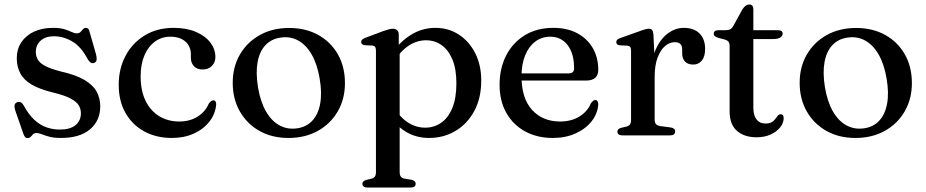

<svg xmlns="http://www.w3.org/2000/svg" viewBox="-20 -605 4136 858"><path d="M221 -443Q183.5 -443 161.8 -423.5Q140 -404 140 -373Q140 -354 149 -338.5Q158 -323 181.5 -310.5Q205 -298 248.5 -286.5Q318 -271 357.2 -247.8Q396.5 -224.5 412.2 -195Q428 -165.5 428 -129.5Q428 -66 382.5 -27.2Q337 11.5 252 11.5Q221 11.5 200.8 6Q180.5 0.5 167 -5Q153.5 -10.5 143.5 -10.5Q133 -10.5 127.5 -4.8Q122 1 117 6.5Q112 12 103 12Q96 12 92.2 7.8Q88.5 3.5 84.5 -7L48 -112Q43.5 -126 45.2 -135.2Q47 -144.5 56.5 -148Q65.5 -151.5 72.8 -147.8Q80 -144 85.5 -134.5Q107.5 -93.5 133.2 -69.8Q159 -46 187.8 -36Q216.5 -26 246.5 -26Q294 -26 317.8 -46Q341.5 -66 341.5 -99Q341.5 -118.5 331.5 -134.8Q321.5 -151 295 -165Q268.5 -179 219.5 -191Q158.5 -205.5 122.5 -226.5Q86.5 -247.5 70.8 -277Q55 -306.5 55 -345.5Q55 -385 75 -415.5Q95 -446 131.2 -463.2Q167.5 -480.5 216.5 -480.5Q248 -480.5 267.5 -474.5Q287 -468.5 299.8 -462.2Q312.5 -456 323 -456Q334 -456 339.8 -462.2Q345.5 -468.5 350.8 -474.5Q356 -480.5 364.5 -480.5Q370 -480.5 374.2 -476.5Q378.5 -472.5 380.5 -462L409 -362.5Q413 -347.5 411.8 -337.8Q410.5 -328 401 -324Q391.5 -320.5 384.8 -325.5Q378 -330.5 370.5 -343Q342 -397 302.5 -420Q263 -443 221 -443Z M942.5 -350Q942.5 -326.5 927 -310.5Q911.5 -294.5 885.5 -294.5Q860.5 -294.5 846.8 -309Q833 -323.5 833 -347V-362Q833 -397.5 808.5 -419.2Q784 -441 741 -441Q702.5 -441 672.5 -419.2Q642.5 -397.5 625.5 -357.8Q608.5 -318 608.5 -264.5Q608.5 -199 630.8 -154Q653 -109 692 -85.5Q731 -62 780.5 -62Q828.5 -62 863.2 -84Q898 -106 913 -142Q919.5 -150.5 923.8 -153.5Q928 -156.5 933.5 -156.5Q940.5 -156.5 943.5 -150.8Q946.5 -145 946 -137.5Q942.5 -96.5 916.5 -62.5Q890.5 -28.5 847 -8.5Q803.5 11.5 748 11.5Q678 11.5 624.2 -18Q570.5 -47.5 540.5 -100.8Q510.5 -154 510.5 -226Q510.5 -298 541 -355.5Q571.5 -413 626.8 -446.8Q682 -480.5 756 -480.5Q813.5 -480.5 855.5 -462.5Q897.5 -444.5 920 -414.8Q942.5 -385 942.5 -350Z M1272.5 -480Q1346 -480 1402.2 -448.8Q1458.5 -417.5 1490 -362Q1521.5 -306.5 1521.5 -233.5Q1521.5 -163 1489.5 -107.5Q1457.5 -52 1400.5 -20.2Q1343.5 11.5 1269 11.5Q1195.5 11.5 1139.5 -20Q1083.5 -51.5 1051.8 -107.2Q1020 -163 1020 -235Q1020 -306 1052 -361.2Q1084 -416.5 1140.8 -448.2Q1197.5 -480 1272.5 -480ZM1307.5 -31.5Q1349.5 -37.5 1375.8 -65.8Q1402 -94 1410.8 -141.8Q1419.5 -189.5 1408.5 -254Q1397.5 -319 1372.5 -362Q1347.5 -405 1312 -424.2Q1276.5 -443.5 1234 -437Q1192 -431 1165.8 -402.8Q1139.5 -374.5 1131 -327Q1122.5 -279.5 1133 -214.5Q1144 -149.5 1169 -106.5Q1194 -63.5 1229.5 -44.5Q1265 -25.5 1307.5 -31.5Z M1762 -450.5V-389.5L1766 -380.5V163.5Q1766 177 1771 184Q1776 191 1786 193L1820 198.5Q1829 201 1833.2 205.2Q1837.5 209.5 1837.5 216.5Q1837.5 224 1832 228.5Q1826.5 233 1814.5 233H1622Q1610.5 233 1605 228.5Q1599.5 224 1599.5 216.5Q1599.5 210 1603.8 205.8Q1608 201.5 1616.5 199L1640 193.5Q1650 191 1655 184.2Q1660 177.5 1660 164V-379Q1660 -390.5 1656.2 -395.5Q1652.5 -400.5 1644 -401.5L1610 -403Q1601.5 -404.5 1597.8 -408Q1594 -411.5 1594 -417.5Q1594 -424 1598.2 -428Q1602.5 -432 1614 -436.5L1692.5 -466Q1708 -471.5 1717.8 -474Q1727.5 -476.5 1735 -476.5Q1748.5 -476.5 1755.2 -469.5Q1762 -462.5 1762 -450.5ZM1741 -331 1724.5 -357Q1763 -415.5 1814.2 -448Q1865.5 -480.5 1925.5 -480.5Q1984.5 -480.5 2030.8 -450.2Q2077 -420 2103.8 -367Q2130.5 -314 2130.5 -245Q2130.5 -166 2099.2 -108.5Q2068 -51 2015.2 -19.8Q1962.5 11.5 1897.5 11.5Q1838 11.5 1791.2 -17.8Q1744.5 -47 1716 -101L1740.5 -126.5Q1766.5 -81.5 1802.5 -58Q1838.5 -34.5 1880 -34.5Q1919.5 -34.5 1951.2 -56.2Q1983 -78 2001.2 -122.2Q2019.5 -166.5 2019.5 -233Q2019.5 -296.5 2001.8 -339Q1984 -381.5 1953.5 -403.2Q1923 -425 1884 -425Q1843.5 -425 1807.2 -401.5Q1771 -378 1741 -331Z M2653.5 -292.5Q2653.5 -269.5 2639.8 -257.2Q2626 -245 2600 -245H2280V-277H2520.5Q2545.5 -277 2545.5 -299Q2545.5 -366 2516.5 -403.5Q2487.5 -441 2439 -441Q2401 -441 2372 -419.2Q2343 -397.5 2326.8 -357.8Q2310.5 -318 2310.5 -264.5Q2310.5 -165 2358 -113.5Q2405.5 -62 2483 -62Q2532.5 -62 2569 -84.2Q2605.5 -106.5 2620.5 -143.5Q2627 -151.5 2631.2 -154.8Q2635.5 -158 2640.5 -158Q2647.5 -158 2650.5 -152Q2653.5 -146 2653.5 -138Q2650.5 -97 2623.8 -63Q2597 -29 2552.2 -8.8Q2507.5 11.5 2450.5 11.5Q2380 11.5 2326.2 -18Q2272.5 -47.5 2242.5 -101Q2212.5 -154.5 2212.5 -226Q2212.5 -299.5 2241.8 -356.8Q2271 -414 2324.8 -447.2Q2378.5 -480.5 2453 -480.5Q2514.5 -480.5 2559.5 -456.5Q2604.5 -432.5 2629 -390.2Q2653.5 -348 2653.5 -292.5Z M2888 -261Q2888 -332 2909 -381Q2930 -430 2963.8 -455.2Q2997.5 -480.5 3035.5 -480.5Q3081 -480.5 3106 -455.5Q3131 -430.5 3131 -386.5Q3131 -352 3116.2 -334.2Q3101.5 -316.5 3078 -316.5Q3054.5 -316.5 3041.5 -329.5Q3028.5 -342.5 3028.5 -366V-383Q3028.5 -400 3020.5 -408.2Q3012.5 -416.5 2994.5 -416.5Q2972.5 -416.5 2952.2 -399.5Q2932 -382.5 2918.8 -348Q2905.5 -313.5 2905.5 -261ZM2900 -450.5 2905.5 -334V-69.5Q2905.5 -57 2911.5 -50.2Q2917.5 -43.5 2931.5 -41.5L2976.5 -35.5Q2987 -34 2992 -29.5Q2997 -25 2997 -17Q2997 -9 2991.2 -4.5Q2985.5 0 2974 0H2761.5Q2750 0 2744.5 -4.5Q2739 -9 2739 -16.5Q2739 -23 2743.2 -27.2Q2747.5 -31.5 2756.5 -34L2780 -39.5Q2790 -42 2795 -48.8Q2800 -55.5 2800 -69V-378.5Q2800 -390 2796.2 -395Q2792.5 -400 2784 -401L2750 -402.5Q2741.5 -403.5 2737.8 -407.2Q2734 -411 2734 -416.5Q2734 -423 2738.2 -427.5Q2742.5 -432 2753.5 -435.5L2835 -464.5Q2854.5 -472 2864.2 -474.2Q2874 -476.5 2880 -476.5Q2889.5 -476.5 2894.2 -470.5Q2899 -464.5 2900 -450.5Z M3218 -428.5 3191.5 -435.5Q3179 -439 3174.2 -443.5Q3169.5 -448 3169.5 -454Q3169.5 -462 3175 -466Q3180.5 -470 3190 -470H3221.5Q3235 -470 3243.2 -474.2Q3251.5 -478.5 3257.5 -490L3297.5 -563Q3305 -574.5 3312.5 -579.8Q3320 -585 3328 -585Q3337 -585 3341.8 -579.5Q3346.5 -574 3346.5 -564.5V-124Q3346.5 -89.5 3360.8 -71.2Q3375 -53 3400 -53Q3418.5 -53 3428.8 -59.2Q3439 -65.5 3444.8 -73.8Q3450.5 -82 3455.8 -88.2Q3461 -94.5 3469 -94.5Q3475 -94.5 3478.5 -90.5Q3482 -86.5 3482 -77Q3482 -55.5 3466.5 -36Q3451 -16.5 3423.8 -4Q3396.5 8.5 3361.5 8.5Q3306 8.5 3273.2 -20.2Q3240.5 -49 3240.5 -107V-399.5Q3240.5 -412 3235.5 -418.5Q3230.5 -425 3218 -428.5ZM3299 -430.5V-470H3456.5Q3467 -470 3472.2 -466.2Q3477.5 -462.5 3477.5 -455Q3477.5 -444.5 3467 -437.5Q3456.5 -430.5 3433.5 -430.5Z M3806 -480Q3879.5 -480 3935.8 -448.8Q3992 -417.5 4023.5 -362Q4055 -306.5 4055 -233.5Q4055 -163 4023 -107.5Q3991 -52 3934 -20.2Q3877 11.5 3802.5 11.5Q3729 11.5 3673 -20Q3617 -51.5 3585.2 -107.2Q3553.5 -163 3553.5 -235Q3553.5 -306 3585.5 -361.2Q3617.5 -416.5 3674.2 -448.2Q3731 -480 3806 -480ZM3841 -31.5Q3883 -37.5 3909.2 -65.8Q3935.5 -94 3944.2 -141.8Q3953 -189.5 3942 -254Q3931 -319 3906 -362Q3881 -405 3845.5 -424.2Q3810 -443.5 3767.5 -437Q3725.5 -431 3699.2 -402.8Q3673 -374.5 3664.5 -327Q3656 -279.5 3666.5 -214.5Q3677.5 -149.5 3702.5 -106.5Q3727.5 -63.5 3763 -44.5Q3798.5 -25.5 3841 -31.5Z"/></svg>

Font: Fraunces 11pt
Style: Regular
Weight: 400
Version: Version 1.000;[b76b70a41]